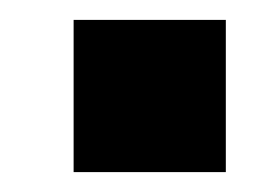

<svg xmlns="http://www.w3.org/2000/svg" viewBox="-20 -173 273 193"><path d="M54 0V-153H207V0Z"/></svg>

Font: Orbitron Black
Style: Regular
Weight: 900
Designer: Matt McInerney
Foundry: The League of Moveable Type
Version: Version 2.001